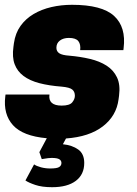

<svg xmlns="http://www.w3.org/2000/svg" viewBox="-22 -564 572 800"><path d="M120 121Q130 128 148.5 133Q167 138 187 138Q215 138 224.5 132Q234 126 234 115Q234 105 225 99.5Q216 94 193 94Q185 94 178 95Q171 96 165 97Q158 98 152 99L142 70L173 12Q73 3 32 -42.5Q-9 -88 0 -162L1 -170H184Q178 -124 235 -124Q268 -124 279 -137.5Q290 -151 290 -165Q290 -182 279 -191Q268 -200 235 -203Q182 -207 142 -217.5Q102 -228 76 -247.5Q50 -267 39 -296.5Q28 -326 34 -369L36 -384Q42 -426 63.5 -456Q85 -486 118 -505.5Q151 -525 192 -534.5Q233 -544 278 -544Q403 -544 453.5 -497.5Q504 -451 493 -363L492 -355H312Q315 -379 304.5 -392.5Q294 -406 265 -406Q242 -406 227.5 -395Q213 -384 213 -365Q213 -350 225 -342Q237 -334 267 -332Q313 -328 353 -318.5Q393 -309 422 -290.5Q451 -272 465.5 -241.5Q480 -211 474 -165L472 -150Q463 -81 406.5 -37.5Q350 6 253 13L240 37Q279 41 304 59Q329 77 329 115Q329 163 294 189.5Q259 216 195 216Q153 216 125 206.5Q97 197 84 188Z"/></svg>

Font: Tanohe Sans Black
Style: Italic
Weight: 900
Designer: Village Type and Design LLC & Cristiano Sobral
Foundry: Cooper Hewitt Smithsonian Design Museum
Version: Version 1.00;January 12, 2020;FontCreator 12.0.0.2547 64-bit